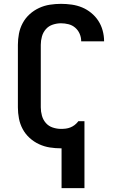

<svg xmlns="http://www.w3.org/2000/svg" viewBox="-20 -763 640 998"><path d="M300 215V8Q299 8 298.5 8Q298 8 297 8Q268 8 239 3.5Q210 -1 183 -13.5Q156 -26 134 -46Q112 -66 98 -92Q84 -118 78.5 -147Q73 -176 73 -205V-530Q73 -559 78.5 -588Q84 -617 98 -643Q112 -669 134 -689Q156 -709 183 -721.5Q210 -734 239 -738.5Q268 -743 297 -743Q325 -743 353 -739Q381 -735 406.5 -724.5Q432 -714 454 -696Q476 -678 491 -655Q506 -632 513.5 -604.5Q521 -577 521 -550Q521 -549 521 -549Q521 -549 521 -548H402Q402 -549 402 -549Q402 -549 402 -549Q402 -569 394 -587.5Q386 -606 371 -619Q356 -632 336.5 -637Q317 -642 297 -642Q276 -642 254.5 -635Q233 -628 218.5 -611.5Q204 -595 198 -573.5Q192 -552 192 -530V-205Q192 -183 198 -161.5Q204 -140 218.5 -123.5Q233 -107 254.5 -100Q276 -93 297 -93Q310 -93 322 -94.5Q334 -96 345.5 -100.5Q357 -105 367 -112.5Q377 -120 385 -130L387 -133H419V215Z"/></svg>

Font: Zed Sans Extended
Style: Bold
Weight: 700
Width: 7
Designer: Belleve Invis
Foundry: Belleve Invis
Version: Version 1.0.0; ttfautohint (v1.8.4)